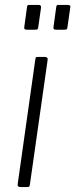

<svg xmlns="http://www.w3.org/2000/svg" viewBox="-20 -762 307 782"><path d="M102 -12Q101 -4 99 -2Q97 0 89 0H64Q57 0 54 -3Q51 -6 52 -12L124 -521Q125 -527 126.5 -528.5Q128 -530 133 -530H164Q169 -530 172 -527Q175 -524 174 -518ZM147 -730 136 -653Q135 -645 133 -643Q131 -641 122 -641H90Q82 -641 80 -644Q78 -647 79 -653L90 -733Q91 -739 92.5 -740.5Q94 -742 99 -742H138Q143 -742 145.5 -739Q148 -736 147 -730ZM266 -730 255 -653Q254 -645 252 -643Q250 -641 241 -641H209Q201 -641 199 -644Q197 -647 198 -653L209 -733Q210 -739 211.5 -740.5Q213 -742 218 -742H257Q262 -742 265 -739Q268 -736 266 -730Z"/></svg>

Font: Libre Franklin ExtraLight
Style: Italic
Weight: 250
Italic angle: -8°
Designer: Pablo Impallari, Rodrigo Fuenzalida, Nhung Nguyen
Foundry: Impallari Type
Version: Version 3.000